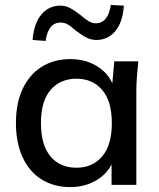

<svg xmlns="http://www.w3.org/2000/svg" viewBox="-20 -754 649 783"><path d="M267 9Q200 9 150 -22Q100 -53 72.5 -112Q45 -171 45 -252Q45 -334 72.5 -392Q100 -450 150 -481.5Q200 -513 267 -513Q333 -513 382 -480Q431 -447 447 -390H436L446 -504H544Q541 -473 538.5 -442.5Q536 -412 536 -383V0H435V-112H446Q430 -56 380.5 -23.5Q331 9 267 9ZM292 -70Q357 -70 396.5 -116Q436 -162 436 -252Q436 -342 396.5 -387.5Q357 -433 292 -433Q226 -433 186.5 -387.5Q147 -342 147 -252Q147 -162 186 -116Q225 -70 292 -70ZM166 -587 113 -591Q118 -658 148.5 -694.5Q179 -731 226 -731Q247 -731 266 -721Q285 -711 309 -692Q330 -674 343.5 -666.5Q357 -659 370 -659Q421 -659 432 -734L485 -731Q481 -664 450.5 -627.5Q420 -591 373 -591Q352 -591 333 -600.5Q314 -610 288 -630Q268 -648 255 -655Q242 -662 228 -662Q201 -662 186 -642.5Q171 -623 166 -587Z"/></svg>

Font: Mulish ExtraLight SemiBold
Style: Regular
Weight: 600
Version: Version 3.603